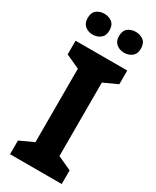

<svg xmlns="http://www.w3.org/2000/svg" viewBox="-231 -983 852 1046"><g transform="rotate(30 194.5 -460.0)"><path d="M357 0H32V-86L119 -126V-588L32 -628V-714H357V-628L270 -588V-126L357 -86ZM27 -854Q27 -889 47 -904.5Q67 -920 95 -920Q123 -920 143.5 -904.5Q164 -889 164 -854Q164 -821 143.5 -805Q123 -789 95 -789Q67 -789 47 -805.5Q27 -822 27 -854ZM224 -854Q224 -889 244 -904.5Q264 -920 293 -920Q321 -920 341.5 -904.5Q362 -889 362 -854Q362 -821 341.5 -805Q321 -789 293 -789Q265 -789 244.5 -805.5Q224 -822 224 -854Z"/></g></svg>

Font: Noto Sans NKo Unjoined
Style: Bold
Weight: 700
Designer: Monotype Design Team
Foundry: Monotype Imaging Inc.
Version: Version 2.004